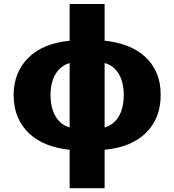

<svg xmlns="http://www.w3.org/2000/svg" viewBox="-20 -759 892 983"><path d="M124.6 -462.7Q198.9 -536.9 336.6 -550.4V-738.6H515.6V-550.4Q576.3 -544.7 628.9 -525Q681.5 -505.3 720.2 -471.1Q758.9 -436.8 780.9 -387.4Q802.9 -338.1 802.6 -272.7Q802.9 -155.2 729 -80.6Q654.5 -5.3 515.6 7.8V204.5H336.6V7.8Q275.2 1.8 222.8 -18.3Q170.5 -38.4 132.1 -73Q93.8 -107.6 71.9 -157.5Q50.1 -207.4 49.7 -272.7Q50.4 -388.5 124.6 -462.7ZM515.6 -106.2Q538.7 -112.6 557 -127Q575.3 -141.3 587.9 -162.6Q600.5 -183.9 607.1 -211.8Q613.6 -239.7 613.6 -272.7Q613.6 -305.4 607.1 -332.7Q600.5 -360.1 587.9 -381Q575.3 -402 557 -416Q538.7 -430 515.6 -436.4ZM238.6 -272.7Q238.6 -239.7 245.4 -212Q252.1 -184.3 264.7 -163Q277.3 -141.7 295.6 -127.3Q313.9 -112.9 336.6 -106.5V-436.1Q313.9 -429.7 295.6 -415.5Q277.3 -401.3 264.7 -380.3Q252.1 -359.4 245.4 -332.2Q238.6 -305 238.6 -272.7Z"/></svg>

Font: Inter P Black
Style: Regular
Weight: 900
Designer: Rasmus Andersson
Foundry: rsms
Version: Version 3.018;git-588b23468